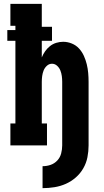

<svg xmlns="http://www.w3.org/2000/svg" viewBox="-20 -755 540 997"><path d="M201 222V108Q223 108 243 101Q263 94 277.5 78.5Q292 63 297.5 42Q303 21 303 0V-330Q303 -345 301 -360Q299 -375 293.5 -389Q288 -403 276.5 -413.5Q265 -424 250 -424Q235 -424 223.5 -413.5Q212 -403 206.5 -389Q201 -375 199 -360Q197 -345 197 -330V-114H224V0H34V-114H60V-543H18V-599H60V-621H34V-735H197V-616H250V-543H197V-457Q204 -474 214.5 -489Q225 -504 239.5 -515.5Q254 -527 272 -532.5Q290 -538 308 -538Q331 -538 353 -529Q375 -520 390.5 -503Q406 -486 415.5 -465Q425 -444 430.5 -421.5Q436 -399 438 -376Q440 -353 440 -330V0Q440 31 434 61.5Q428 92 412.5 119Q397 146 373.5 166.5Q350 187 322 199.5Q294 212 263 217Q232 222 201 222Z"/></svg>

Font: Iosevka Slab Heavy
Style: Regular
Weight: 900
Monospace: yes
Designer: Belleve Invis
Foundry: Belleve Invis
Version: Version 11.1.0; ttfautohint (v1.8.3)